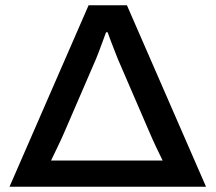

<svg xmlns="http://www.w3.org/2000/svg" viewBox="-20 -706 818 726"><path d="M16 0 315 -686H460L759 0ZM173 -99H595Q587 -115 572 -146.5Q557 -178 546 -204L426 -482Q420 -497 412 -517.5Q404 -538 397 -556.5Q390 -575 387 -584H381Q377 -574 370 -554Q363 -534 355 -513.5Q347 -493 343 -483L222 -203Q213 -182 198 -151Q183 -120 173 -99Z"/></svg>

Font: Archivo SemiExpanded Medium
Style: Regular
Weight: 500
Width: 6
Designer: Hector Gatti
Foundry: Omnibus-Type
Version: Version 2.001; ttfautohint (v1.8.3)